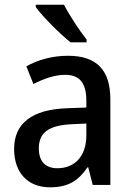

<svg xmlns="http://www.w3.org/2000/svg" viewBox="-20 -786 560 816"><path d="M252 -766H132V-756C159 -718 235 -641 280 -606H348V-618C319 -654 275 -721 252 -766ZM269 -549C201 -549 139 -531 92 -504L122 -429C166 -451 211 -468 257 -468C315 -468 347 -437 347 -358V-329L266 -326C116 -321 40 -262 40 -153C40 -51 99 10 192 10C270 10 312 -17 352 -75H355L374 0H449V-364C449 -488 391 -549 269 -549ZM284 -258 347 -261V-211C347 -119 295 -71 224 -71C176 -71 145 -97 145 -155C145 -219 182 -253 284 -258Z"/></svg>

Font: Noto Sans Khmer UI SemiCondensed Medium
Style: Regular
Weight: 500
Width: 4
Designer: Danh Hong and the Monotype Design Team
Foundry: Monotype Imaging Inc.
Version: Version 2.002